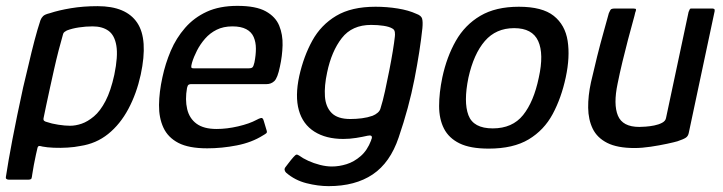

<svg xmlns="http://www.w3.org/2000/svg" viewBox="-26 -501 2466 655"><path d="M-6 103Q2 50 16.5 -26Q31 -102 53 -203Q62 -239 71.5 -280.5Q81 -322 91.5 -362Q102 -402 112 -432Q115 -440 121 -446Q127 -452 144 -456Q174 -466 216 -473Q258 -480 307 -480Q404 -480 442 -423.5Q480 -367 454 -246Q440 -182 412 -129.5Q384 -77 343 -44Q302 -11 248 -3Q229 1 204.5 2.5Q180 4 157 3Q134 2 119 -1Q112 -3 108 -3Q104 -3 102 3Q100 11 96.5 27Q93 43 89.5 61.5Q86 80 84 94Q83 103 81.5 107.5Q80 112 69 112H5Q-1 112 -4 109.5Q-7 107 -6 103ZM123 -100Q121 -92 124.5 -89Q128 -86 133 -85Q150 -79 173 -75.5Q196 -72 213 -72Q232 -72 252.5 -79Q273 -86 294.5 -104Q316 -122 334 -156.5Q352 -191 364 -246Q377 -309 371 -345Q365 -381 344 -396Q323 -411 290 -411Q267 -411 243.5 -407.5Q220 -404 202 -397Q198 -395 194 -392Q190 -389 189 -384Q182 -360 174 -329Q166 -298 158.5 -264.5Q151 -231 144 -199Q137 -167 131.5 -141Q126 -115 123 -100Z M528 -237Q538 -284 556.5 -327.5Q575 -371 605.5 -406Q636 -441 679.5 -461Q723 -481 784 -481Q847 -481 880.5 -462.5Q914 -444 926.5 -413.5Q939 -383 938 -346.5Q937 -310 929 -274Q921 -235 910 -224.5Q899 -214 883 -214H625Q621 -214 617.5 -212Q614 -210 612 -201Q605 -161 612.5 -129Q620 -97 644.5 -79Q669 -61 713 -61Q748 -61 786.5 -70Q825 -79 849 -92Q858 -97 864.5 -98.5Q871 -100 874 -88L883 -58Q886 -50 883 -47Q880 -44 871 -39Q833 -15 782 -5Q731 5 681 5Q618 5 582.5 -13.5Q547 -32 531.5 -65.5Q516 -99 516.5 -143Q517 -187 528 -237ZM842 -288Q847 -313 847 -335Q847 -357 839.5 -374.5Q832 -392 814 -401.5Q796 -411 767 -411Q736 -411 713 -399.5Q690 -388 673.5 -369Q657 -350 646 -328.5Q635 -307 629 -287Q626 -276 626.5 -272Q627 -268 634 -268Q681 -268 728.5 -268Q776 -268 823 -268Q832 -268 835.5 -271.5Q839 -275 842 -288Z M995 -242Q1010 -309 1039.5 -362.5Q1069 -416 1121 -447Q1173 -478 1255 -478Q1294 -478 1331 -472Q1368 -466 1394 -454Q1411 -448 1414 -437.5Q1417 -427 1415 -405Q1407 -329 1388 -231.5Q1369 -134 1334 -32Q1305 54 1245.5 94Q1186 134 1095 134Q1059 134 1019.5 124Q980 114 950 88Q946 84 945 79Q944 74 948 69Q951 65 956 58.5Q961 52 966.5 45Q972 38 975 35Q982 27 985.5 26.5Q989 26 995 30Q1007 39 1025.5 47.5Q1044 56 1065.5 61.5Q1087 67 1106 67Q1131 67 1156.5 59Q1182 51 1204.5 31.5Q1227 12 1240 -22Q1240 -24 1241 -25.5Q1242 -27 1242 -28Q1244 -35 1240.5 -37.5Q1237 -40 1228 -38Q1211 -34 1189 -30.5Q1167 -27 1145 -27Q1086 -27 1046.5 -52Q1007 -77 993.5 -125Q980 -173 995 -242ZM1090 -254Q1080 -208 1082.5 -172Q1085 -136 1105.5 -115.5Q1126 -95 1169 -95Q1189 -95 1208.5 -97.5Q1228 -100 1245 -106Q1255 -110 1262.5 -116.5Q1270 -123 1272 -131Q1280 -156 1287.5 -190.5Q1295 -225 1302 -260.5Q1309 -296 1314 -326.5Q1319 -357 1321 -376Q1322 -382 1321 -391Q1320 -400 1312 -404Q1302 -410 1282.5 -413Q1263 -416 1240 -416Q1175 -416 1140 -371Q1105 -326 1090 -254Z M1641 6Q1578 6 1541.5 -12Q1505 -30 1488.5 -62.5Q1472 -95 1472 -139.5Q1472 -184 1483 -237Q1498 -307 1529 -361.5Q1560 -416 1612.5 -447Q1665 -478 1744 -478Q1824 -478 1863 -447Q1902 -416 1910.5 -361.5Q1919 -307 1904 -237Q1889 -167 1859.5 -112Q1830 -57 1777.5 -25.5Q1725 6 1641 6ZM1655 -63Q1722 -63 1758.5 -108.5Q1795 -154 1812 -236Q1830 -317 1810 -361Q1790 -405 1728 -405Q1666 -405 1628 -361Q1590 -317 1572 -236Q1555 -153 1572 -108Q1589 -63 1655 -63Z M2139 4Q2080 4 2045.5 -13.5Q2011 -31 1996 -62Q1981 -93 1980.5 -133.5Q1980 -174 1990 -220Q2000 -264 2011 -308Q2022 -352 2033 -391Q2044 -430 2051 -456Q2056 -468 2059.5 -470Q2063 -472 2073 -472H2128Q2138 -472 2142 -471Q2146 -470 2141 -458Q2140 -452 2133 -427Q2126 -402 2116.5 -366Q2107 -330 2097.5 -290.5Q2088 -251 2081 -216Q2066 -145 2082 -106.5Q2098 -68 2155 -68Q2162 -68 2176.5 -69Q2191 -70 2206 -73Q2221 -76 2232.5 -82Q2244 -88 2246 -98L2323 -460Q2325 -464 2326.5 -468Q2328 -472 2332 -472H2404Q2407 -472 2410 -470.5Q2413 -469 2412 -463L2324 -49Q2322 -37 2314 -31.5Q2306 -26 2285 -19Q2275 -16 2249.5 -10.5Q2224 -5 2194 -0.5Q2164 4 2139 4Z"/></svg>

Font: Glory Thin Medium
Style: Italic
Weight: 500
Italic angle: -12°
Version: Version 1.011